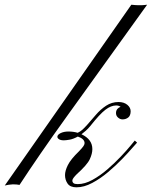

<svg xmlns="http://www.w3.org/2000/svg" viewBox="-100 -799 648 820"><path d="M-79.6 -6.8 460.9 -778.8Q466.8 -778.3 477.5 -777.3Q488.3 -776.4 507.8 -776.9Q511.7 -776.9 516.8 -777.6Q522 -778.3 528.3 -778.8L189.5 -307.6Q121.6 -213.4 72.3 -141.6Q22.9 -69.8 -16.6 -9.3Q-27.8 -11.7 -44.9 -11.7Q-51.3 -11.7 -62.7 -10Q-74.2 -8.3 -79.6 -6.8ZM226.6 1Q199.7 1 188.7 -14.9Q177.7 -30.8 177.7 -51.3Q177.7 -69.8 189.9 -94.2Q202.1 -118.7 237.3 -152.8Q251.5 -167.5 256.3 -174.8Q261.2 -182.1 261.2 -187.5Q261.2 -206.1 232.4 -215.8Q212.9 -205.1 197 -202.4Q181.2 -199.7 172.9 -199.7Q159.2 -199.7 152.1 -204.3Q145 -209 145 -214.8Q145 -223.6 158.9 -230.5Q172.9 -237.3 191.9 -237.3Q213.4 -237.3 231.9 -231.9Q243.2 -237.3 251.2 -244.4Q259.3 -251.5 272.5 -266.1Q290 -286.1 309.6 -308.8Q329.1 -331.5 353 -347.4Q377 -363.3 406.2 -363.3Q429.7 -363.3 444.1 -351.1Q458.5 -338.9 458 -322.8Q457.5 -304.7 447.3 -296.9Q437 -289.1 423.3 -289.1Q412.6 -289.1 403.6 -297.4Q394.5 -305.7 395.5 -318.4Q396 -327.6 401.6 -334Q407.2 -340.3 415 -342.8Q407.7 -348.6 396 -348.6Q374 -348.6 349.9 -330.1Q325.7 -311.5 285.6 -260.7Q276.4 -249.5 266.8 -241Q257.3 -232.4 248 -225.6Q294.4 -204.1 294.4 -162.1Q294.4 -142.6 283.4 -118.9Q272.5 -95.2 227.5 -54.7Q219.7 -46.9 214.4 -40Q209 -33.2 209 -27.8Q209 -21 213.9 -16.8Q218.8 -12.7 231.9 -12.7Q262.2 -12.7 294.9 -30.8Q327.6 -48.8 358.9 -75.9Q390.1 -103 416 -130.4Q441.9 -157.7 457.8 -177.2Q473.6 -196.8 475.6 -198.7L485.4 -189.9Q482.9 -188 465.8 -168Q448.7 -147.9 421.6 -119.9Q394.5 -91.8 361.6 -64Q328.6 -36.1 293.7 -17.6Q258.8 1 226.6 1Z"/></svg>

Font: Pinyon Script
Style: Regular
Weight: 400
Designer: Nicole Fally, Eben Sorkin
Foundry: Sorkin Type Co.
Version: Version 1.008; ttfautohint (v1.8.4.7-5d5b)